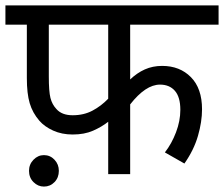

<svg xmlns="http://www.w3.org/2000/svg" viewBox="-20 -642 826 708"><path d="M460 -551V-349Q485 -373 514 -386Q543 -399 578 -399Q643 -399 684 -357.5Q725 -316 725 -239Q725 -193 710 -141Q695 -89 660 -39L588 -80Q613 -112 629 -154Q645 -196 645 -237Q645 -284 625 -307Q605 -330 570 -330Q517 -330 460 -257V0H379V-193Q355 -174 323 -160Q291 -146 248 -146Q208 -146 176 -160.5Q144 -175 125 -197Q100 -226 89.5 -261.5Q79 -297 79 -354V-551H0V-622H786V-551ZM160 -551V-360Q160 -305 166 -281Q172 -257 188 -240Q208 -217 248 -217Q289 -217 321 -234Q353 -251 379 -278V-551ZM87 -12Q87 -36 103.5 -53Q120 -70 142 -70Q165 -70 181 -53Q197 -36 197 -12Q197 13 181 29.5Q165 46 142 46Q120 46 103.5 29.5Q87 13 87 -12Z"/></svg>

Font: RS Noto Sans
Style: Regular
Weight: 400
Designer: Monotype Design Team
Foundry: Monotype Imaging Inc.
Version: Version 3.10